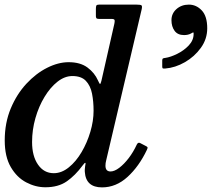

<svg xmlns="http://www.w3.org/2000/svg" viewBox="-24 -800 918 832"><path d="M612.5 -150.5Q578.5 -79 528.8 -33.5Q479 12 418 12Q348 12 343.5 -55.5Q343 -63.5 343.8 -69.5Q344.5 -75.5 345 -80.5Q351.5 -107 334 -83Q302 -39.5 265.2 -14Q228.5 11.5 172.5 11.5Q130 11.5 89.5 -9.8Q49 -31 22.8 -76Q-3.5 -121 -3.5 -191.5Q-3.5 -267.5 22.5 -329.8Q48.5 -392 90.2 -437Q132 -482 180.2 -506.2Q228.5 -530.5 273.5 -530.5Q324 -530.5 355 -507.5Q386 -484.5 400.5 -451.5Q407 -436.5 409.5 -436.2Q412 -436 415.5 -450L471.5 -697Q473.5 -706 472.8 -712Q472 -718 459.5 -718H404.5Q396 -718 393.5 -721.5Q391 -725 391.5 -734.5V-761.5Q391.5 -771.5 393.5 -775.8Q395.5 -780 405 -780H567.5Q584.5 -780 588.8 -777Q593 -774 590 -760L436 -104.5Q433 -93.5 433 -82Q433 -57 455 -57Q472 -57 493 -73Q514 -89 534 -115.2Q554 -141.5 568.5 -173Q574 -185 583.5 -180L607.5 -167.5Q614 -164.5 615.2 -161.8Q616.5 -159 612.5 -150.5ZM381.5 -320Q381.5 -360 374.8 -394.2Q368 -428.5 348.2 -449.5Q328.5 -470.5 289.5 -470.5Q256.5 -470.5 225.2 -446Q194 -421.5 169 -380.2Q144 -339 129.5 -288.2Q115 -237.5 115 -184.5Q115 -123.5 140.8 -86.5Q166.5 -49.5 209 -49.5Q243 -49.5 274.2 -74.8Q305.5 -100 329.5 -140.8Q353.5 -181.5 367.5 -228.8Q381.5 -276 381.5 -320ZM719 -712.5Q719 -741.5 740.8 -760.8Q762.5 -780 794.5 -780Q826.5 -780 850.2 -755Q874 -730 874 -677.5Q874 -631 846.5 -592.8Q819 -554.5 777.2 -530.5Q735.5 -506.5 691.5 -503Q685 -502.5 682 -503.5Q679 -504.5 679 -512V-538Q679 -545 682.5 -546.8Q686 -548.5 692 -549Q715.5 -552.5 744.2 -566.8Q773 -581 794 -603.2Q815 -625.5 815 -653Q816 -660 812.5 -659.2Q809 -658.5 804 -655Q791.5 -648 773.5 -648Q746 -648 732.5 -666.5Q719 -685 719 -712.5Z"/></svg>

Font: Besley* Medium
Style: Italic
Weight: 500
Italic angle: -13°
Designer: Owen Earl
Foundry: indestructible type*
Version: Version 3.000; ttfautohint (v1.8.3)